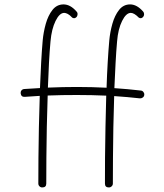

<svg xmlns="http://www.w3.org/2000/svg" viewBox="-20 -823 736 863"><path d="M326.2 -432.1Q392.6 -432.1 459 -428.7Q460.9 -488.3 464.1 -542.7Q467.3 -597.2 471.2 -641.1Q474.6 -678.7 485.1 -716.1Q495.6 -753.4 515.1 -778.3Q534.7 -803.2 564.9 -803.2Q595.2 -803.2 623.5 -771Q627.9 -766.1 627.7 -758.5Q627.4 -751 623 -746.6Q614.3 -737.3 604 -743.7Q583 -765.1 567.9 -765.1Q546.9 -765.1 528.8 -728.8Q510.7 -692.4 506.3 -637.2Q502.4 -593.8 499.5 -539.8Q496.6 -485.8 494.1 -426.8Q553.7 -422.9 612.8 -416Q620.1 -415.5 624.8 -409.4Q629.4 -403.3 628.4 -396.5Q627.9 -389.2 621.8 -384.8Q615.7 -380.4 608.9 -380.9Q552.7 -387.2 493.2 -391.1Q490.7 -321.3 489.5 -250.5Q488.3 -179.7 487.8 -114.7Q487.3 -49.8 487.3 2Q487.3 9.3 481.9 14.4Q476.6 19.5 469.2 19.5Q451.7 19.5 451.7 2Q451.7 -49.8 452.1 -115Q452.6 -180.2 454.1 -251.5Q455.6 -322.8 457.5 -393.1Q424.8 -394.5 391.8 -395.3Q358.9 -396 326.2 -396Q293.5 -396 260.3 -395.5Q227.1 -395 194.3 -393.6Q191.9 -323.2 190.4 -252Q189 -180.7 188.5 -115.5Q188 -50.3 188 2Q188 19.5 169.9 19.5Q162.6 19.5 157.5 14.4Q152.3 9.3 152.3 2Q152.3 -49.8 152.8 -114.7Q153.3 -179.7 154.8 -250.7Q156.2 -321.8 158.7 -392.1Q124.5 -390.1 91.8 -387.7Q74.7 -386.2 72.8 -404.3Q72.3 -411.6 76.9 -417Q81.5 -422.4 89.4 -422.9Q125 -425.3 159.7 -427.2Q162.1 -487.3 165 -542Q168 -596.7 171.9 -641.1Q175.3 -678.7 185.8 -716.1Q196.3 -753.4 215.8 -778.3Q235.4 -803.2 265.6 -803.2Q296.4 -803.2 324.2 -771Q329.1 -766.1 328.6 -758.5Q328.1 -751 324.2 -746.6Q314.9 -737.3 304.7 -743.7Q293.9 -755.4 284.7 -760.3Q275.4 -765.1 268.6 -765.1Q247.6 -765.1 229.7 -728.8Q211.9 -692.4 207 -637.2Q203.1 -594.2 200.2 -541Q197.3 -487.8 195.3 -429.2Q263.2 -432.1 326.2 -432.1Z"/></svg>

Font: Mikhak-DS1-FD ExtraLight
Style: Regular
Weight: 200
Designer: Amin Abedi
Version: Version 3.2